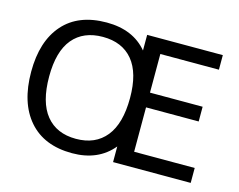

<svg xmlns="http://www.w3.org/2000/svg" viewBox="-100 -868 1284 1032"><g transform="rotate(15 542.0 -352.5)"><path d="M1033 -83V0H601V-87Q520 11 375 11Q219 11 134.5 -86Q50 -183 50 -356Q50 -526 134 -621Q218 -716 375 -716Q522 -716 601 -621V-708H1022V-627H696V-412H989V-330H696V-83ZM600 -356Q600 -495 541.5 -565.5Q483 -636 375 -636Q267 -636 208.5 -566Q150 -496 150 -356Q150 -213 208.5 -141Q267 -69 375 -69Q483 -69 541.5 -141.5Q600 -214 600 -356Z"/></g></svg>

Font: Telex
Style: Regular
Weight: 400
Designer: Andres Torresi
Foundry: Andres Torresi
Version: Version 1.100